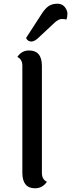

<svg xmlns="http://www.w3.org/2000/svg" viewBox="-20 -1002 382 1031"><path d="M333 -957Q342 -943 342 -927.5Q342 -912 337 -897Q328 -900 311.5 -900Q295 -900 274 -881L183 -796Q164 -779 148 -779Q129 -779 120 -798L197 -917Q219 -953 238.5 -967.5Q258 -982 288 -982Q318 -982 333 -957ZM205 -648V-74Q205 -38 232 -26Q208 9 168 9Q100 9 100 -75V-649Q100 -684 73 -696Q96 -731 136 -731Q205 -731 205 -648Z"/></svg>

Font: Laila Medium
Style: Regular
Weight: 500
Designer: Hitesh Malaviya
Foundry: Indian Type Foundry
Version: Version 1.302;PS 1.0;hotconv 1.0.78;makeotf.lib2.5.61930; tt